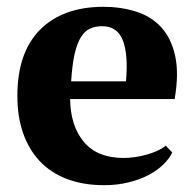

<svg xmlns="http://www.w3.org/2000/svg" viewBox="-20 -532 577 564"><path d="M486 -84Q478 -67 460.5 -49.5Q443 -32 417.5 -18.5Q392 -5 358.5 3.5Q325 12 286 12Q224 12 176 -6.5Q128 -25 96 -59.5Q64 -94 47.5 -142Q31 -190 31 -250Q31 -378 98 -445Q165 -512 284 -512Q335 -512 379.5 -498Q424 -484 453.5 -452Q483 -420 494.5 -368Q506 -316 493 -241H186Q187 -162 226.5 -115Q266 -68 343 -68Q376 -68 411.5 -78Q447 -88 467 -104ZM280 -455Q260 -455 244.5 -448Q229 -441 217.5 -422.5Q206 -404 199 -372.5Q192 -341 189 -293H350Q357 -371 341 -413Q325 -455 280 -455Z"/></svg>

Font: PT Serif
Style: Bold
Weight: 700
Designer: A.Korolkova, O.Umpeleva, V.Yefimov
Foundry: ParaType Ltd
Version: Version 1.000W OFL; ttfautohint (v1.6)